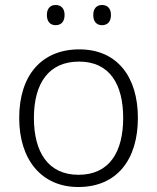

<svg xmlns="http://www.w3.org/2000/svg" viewBox="-20 -740 630 770"><path d="M168 -680C168 -654 181 -639 203 -639C226 -639 239 -654 239 -680C239 -705 226 -720 203 -720C181 -720 168 -705 168 -680ZM354 -680C354 -654 367 -639 389 -639C412 -639 425 -654 425 -680C425 -705 412 -720 389 -720C367 -720 354 -705 354 -680ZM533 -267C533 -432 450 -542 298 -542C148 -542 57 -439 57 -267C57 -99 147 10 294 10C449 10 533 -100 533 -267ZM116 -267C116 -408 177 -493 297 -493C422 -493 474 -399 474 -267C474 -131 419 -39 295 -39C173 -39 116 -130 116 -267Z"/></svg>

Font: Noto Sans Telugu Light
Style: Regular
Weight: 300
Designer: Jelle Bosma - Monotype Design Team
Foundry: Monotype Imaging Inc.
Version: Version 2.005